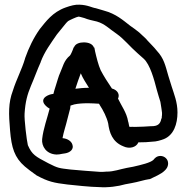

<svg xmlns="http://www.w3.org/2000/svg" viewBox="-20 -664 792 820"><path d="M683 65V64H684C687 61 698 51 698 34C698 15 682 2 665 2C648 2 639 14 635 19C622 31 584 40 549 48L522 53C491 59 466 69 436 69H433C425 70 420 70 407 70C381 68 306 63 281 60C232 54 229 55 186 33C131 4 117 -3 99 -44C94 -64 83 -155 85 -179C88 -229 97 -261 112 -297C126 -329 139 -366 154 -399V-400C170 -443 197 -479 223 -517L249 -549C258 -560 263 -567 271 -574C275 -577 307 -592 315 -593C320 -593 328 -590 340 -587C357 -580 373 -577 394 -572C428 -562 445 -542 479 -519C509 -498 536 -464 567 -437L594 -413C621 -388 638 -326 650 -279C655 -260 660 -246 665 -229L669 -204C670 -195 672 -186 672 -182C672 -175 672 -169 671 -166V-163C671 -159 669 -157 668 -154V-152C663 -134 653 -125 627 -125H624C615 -124 572 -122 556 -122C548 -122 542 -123 533 -122C530 -129 530 -138 527 -146C521 -183 498 -213 484 -243C492 -259 484 -279 458 -286C441 -311 423 -339 410 -364C400 -386 392 -419 386 -445L383 -461H381C376 -476 358 -483 338 -483C321 -483 302 -478 296 -462L294 -461V-460C291 -450 282 -430 279 -427C252 -405 248 -377 238 -356C229 -337 224 -314 218 -297C214 -286 211 -274 208 -263C198 -262 190 -259 190 -259C144 -241 170 -212 192 -200C182 -160 165 -115 160 -70C157 -40 177 -6 221 -4C229 -4 237 -5 245 -7L258 -9C278 -12 297 -26 289 -47C285 -60 270 -72 247 -74C251 -98 262 -130 267 -152L280 -202V-203C281 -207 280 -209 281 -213L297 -218C315 -222 335 -223 357 -223C370 -223 386 -222 403 -221V-220L405 -218V-217C421 -193 436 -163 442 -137C447 -99 459 -58 507 -39C532 -27 562 -34 571 -56C591 -56 617 -57 631 -59C647 -59 667 -65 680 -70C722 -87 738 -134 738 -184C738 -228 723 -263 713 -295C710 -305 705 -320 699 -340C686 -385 680 -415 650 -447C636 -465 622 -477 606 -495V-496L575 -525C562 -536 550 -544 536 -554C506 -577 476 -605 423 -619C408 -623 400 -626 389 -629C373 -631 355 -643 319 -644C302 -645 282 -640 260 -632C204 -612 176 -572 150 -540C123 -502 103 -460 87 -415V-414C74 -369 50 -325 35 -277C15 -224 17 -178 23 -107C29 -33 42 9 86 47C97 56 113 69 136 85C186 112 210 117 268 124C294 127 371 135 402 135C442 138 484 132 515 123L542 118C571 113 596 104 618 101H620C638 92 668 80 683 65ZM325 -351C334 -329 347 -310 360 -289H357C337 -289 320 -287 302 -285C309 -307 317 -330 325 -351Z"/></svg>

Font: Stray Cat
Style: ExBdExt
Weight: 800
Version: Version 1.0